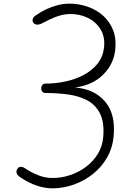

<svg xmlns="http://www.w3.org/2000/svg" viewBox="-20 -1024 734 1054"><path d="M75.5 -97Q82.5 -108.5 94.2 -108.5Q106 -108.5 121.5 -97.5Q151 -77.5 190 -62Q229 -46.5 270.5 -47Q318 -47 365.2 -62.8Q412.5 -78.5 452.2 -108.2Q492 -138 517.5 -180Q543 -222 547 -275Q553 -354.5 528.2 -402.2Q503.5 -450 457.2 -474Q411 -498 351.5 -505.8Q292 -513.5 229 -513.5Q219 -513.5 212.8 -520.5Q206.5 -527.5 206.5 -538.5Q206.5 -551 212.8 -558Q219 -565 229 -565Q285 -565 339.8 -576.8Q394.5 -588.5 440 -612.8Q485.5 -637 515.2 -674.2Q545 -711.5 551 -762Q557.5 -820.5 532.5 -862Q507.5 -903.5 463 -925.5Q418.5 -947.5 365 -947Q327 -947 286.8 -931.5Q246.5 -916 211 -896Q196 -888 182.5 -889Q169 -890 162.5 -900Q156 -909.5 160.2 -921Q164.5 -932.5 177 -940Q204 -959 234.2 -973.2Q264.5 -987.5 296.8 -995.8Q329 -1004 361 -1004Q413 -1004 460.8 -987.5Q508.5 -971 544.8 -939Q581 -907 600 -860.5Q619 -814 613 -754Q605.5 -674.5 548.2 -616Q491 -557.5 392.5 -543.5Q497.5 -535.5 556.2 -467.2Q615 -399 604 -277.5Q598 -212 567.8 -159.2Q537.5 -106.5 490.2 -69Q443 -31.5 386.5 -11.2Q330 9 271.5 10Q238.5 10 206.2 2Q174 -6 144.5 -20.2Q115 -34.5 89 -52.5Q74 -63 71 -74.5Q68 -86 75.5 -97Z"/></svg>

Font: Edu SA Hand
Style: Regular
Weight: 400
Designer: Tina and Corey Anderson, Eben Sorkin, Mirko Velimirovic
Foundry: Google for Education
Version: Version 2.000